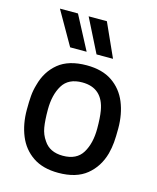

<svg xmlns="http://www.w3.org/2000/svg" viewBox="-118 -862 783 956"><g transform="rotate(15 274.0 -384.0)"><path d="M6 0ZM274 12Q194 12 142.5 -23Q91 -58 66.5 -117.5Q42 -177 42 -251Q42 -294 44.5 -323.5Q47 -353 56 -383Q75 -455 128 -498.5Q181 -542 274 -542Q354 -542 405.5 -507Q457 -472 481.5 -412.5Q506 -353 506 -279Q506 -236 503.5 -207Q501 -178 493 -147Q473 -75 419.5 -31.5Q366 12 274 12ZM274 -76Q345 -76 375 -125.5Q405 -175 405 -251Q405 -307 399 -342Q380 -454 274 -454Q203 -454 173 -404.5Q143 -355 143 -279Q143 -223 149 -187.5Q155 -152 175 -124Q206 -76 274 -76ZM71 -607ZM306 -607 219 -780H313L391 -607ZM170 -607 71 -780H164L255 -607Z"/></g></svg>

Font: Tanohe Sans Medium
Style: Regular
Weight: 500
Designer: Village Type and Design LLC
Foundry: Cooper Hewitt Smithsonian Design Museum
Version: Version 1.00;September 29, 2021;FontCreator 13.0.0.2655 64-b